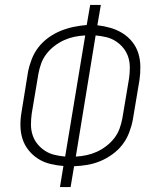

<svg xmlns="http://www.w3.org/2000/svg" viewBox="-20 -755 640 775"><path d="M222 0 236 -85Q209 -87 182.5 -93.5Q156 -100 134 -114Q112 -128 95.5 -148.5Q79 -169 71 -194Q63 -219 62.5 -247Q62 -275 67 -303L93 -464Q98 -490 108 -516Q118 -542 135 -564Q152 -586 175.5 -603Q199 -620 225 -630.5Q251 -641 277.5 -646.5Q304 -652 330 -654L344 -735H387L373 -653Q400 -650 426 -642.5Q452 -635 474.5 -621Q497 -607 513.5 -586.5Q530 -566 538 -541Q546 -516 546.5 -488Q547 -460 543 -432L516 -271Q511 -245 501 -219Q491 -193 474 -171Q457 -149 433.5 -132Q410 -115 384.5 -104.5Q359 -94 332.5 -89.5Q306 -85 279 -84L265 0ZM243 -123 324 -612Q302 -611 280.5 -606.5Q259 -602 239 -593Q219 -584 200.5 -570Q182 -556 168 -538Q154 -520 146.5 -499.5Q139 -479 135 -457L108 -296Q105 -274 105 -252Q105 -230 111.5 -210Q118 -190 131 -174Q144 -158 161.5 -146.5Q179 -135 200 -130Q221 -125 243 -123ZM286 -123Q307 -124 328.5 -128.5Q350 -133 370 -142Q390 -151 408.5 -165Q427 -179 441 -197Q455 -215 462.5 -235.5Q470 -256 474 -278L501 -439Q504 -461 504 -483Q504 -505 497.5 -525Q491 -545 478 -561Q465 -577 447.5 -588.5Q430 -600 409 -605Q388 -610 366 -612Z"/></svg>

Font: Iosevka Curly XLtExObl
Style: Regular
Weight: 200
Width: 7
Italic angle: -9°
Monospace: yes
Designer: Belleve Invis
Foundry: Belleve Invis
Version: Version 11.0.1; ttfautohint (v1.8.3)